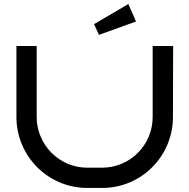

<svg xmlns="http://www.w3.org/2000/svg" viewBox="-20 -927 934 947"><path d="M833 -700H733V-350C733 -212 622 -100 484 -100H410C273 -100 161 -212 161 -350V-700H61V-350C61 -157 217 0 410 0H484C677 0 833 -156 833 -350L834 -700ZM613 -907 444 -808 468 -755 651 -821Z"/></svg>

Font: Bruno Ace
Style: Regular
Weight: 400
Designer: Astigmatic (AOETI)
Foundry: Astigmatic (AOETI)
Version: Version 1.000